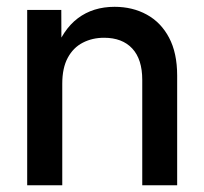

<svg xmlns="http://www.w3.org/2000/svg" viewBox="-20 -552 609 572"><path d="M165.5 -302.7V0H61V-522.5H162.6L163.1 -393.1H142.1Q166.5 -463.4 211.9 -497.6Q257.3 -531.7 321.3 -531.7Q375 -531.7 417.2 -508.5Q459.5 -485.4 483.6 -439.9Q507.8 -394.5 507.8 -326.7V0H403.8V-314Q403.8 -375.5 374 -407.5Q344.2 -439.5 290 -439.5Q254.9 -439.5 226.6 -424.8Q198.2 -410.2 181.9 -379.9Q165.5 -349.6 165.5 -302.7Z"/></svg>

Font: Inter 28pt Medium
Style: Regular
Weight: 500
Designer: Rasmus Andersson
Foundry: rsms
Version: Version 4.001;git-66647c0bb